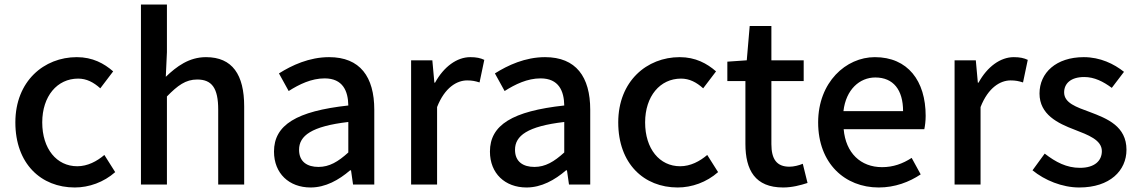

<svg xmlns="http://www.w3.org/2000/svg" viewBox="-20 -817 5042 850"><path d="M311 13C374 13 439 -10 490 -55L442 -131C409 -103 368 -81 322 -81C231 -81 167 -158 167 -275C167 -391 233 -469 326 -469C363 -469 394 -453 424 -426L481 -501C441 -536 390 -564 320 -564C175 -564 48 -458 48 -275C48 -92 162 13 311 13Z M604 0H719V-390C767 -439 802 -465 853 -465C918 -465 946 -427 946 -332V0H1061V-346C1061 -486 1009 -564 892 -564C817 -564 762 -523 714 -477L719 -586V-797H604Z M1355 13C1421 13 1480 -20 1530 -63H1534L1543 0H1637V-331C1637 -477 1574 -564 1437 -564C1349 -564 1272 -528 1215 -492L1258 -414C1305 -444 1359 -470 1417 -470C1498 -470 1521 -414 1522 -350C1293 -325 1193 -264 1193 -146C1193 -49 1260 13 1355 13ZM1390 -78C1341 -78 1304 -100 1304 -154C1304 -216 1359 -258 1522 -277V-142C1477 -101 1438 -78 1390 -78Z M1800 0H1915V-343C1949 -430 2003 -461 2048 -461C2070 -461 2084 -458 2103 -452L2124 -552C2107 -560 2089 -564 2062 -564C2003 -564 1945 -522 1906 -451H1903L1894 -550H1800Z M2311 13C2377 13 2436 -20 2486 -63H2490L2499 0H2593V-331C2593 -477 2530 -564 2393 -564C2305 -564 2228 -528 2171 -492L2214 -414C2261 -444 2315 -470 2373 -470C2454 -470 2477 -414 2478 -350C2249 -325 2149 -264 2149 -146C2149 -49 2216 13 2311 13ZM2346 -78C2297 -78 2260 -100 2260 -154C2260 -216 2315 -258 2478 -277V-142C2433 -101 2394 -78 2346 -78Z M2980 13C3043 13 3108 -10 3159 -55L3111 -131C3078 -103 3037 -81 2991 -81C2900 -81 2836 -158 2836 -275C2836 -391 2902 -469 2995 -469C3032 -469 3063 -453 3093 -426L3150 -501C3110 -536 3059 -564 2989 -564C2844 -564 2717 -458 2717 -275C2717 -92 2831 13 2980 13Z M3447 13C3487 13 3524 3 3555 -7L3534 -92C3518 -85 3494 -79 3475 -79C3418 -79 3395 -113 3395 -179V-458H3538V-550H3395V-702H3299L3286 -550L3200 -544V-458H3280V-180C3280 -64 3323 13 3447 13Z M3870 13C3942 13 4005 -11 4056 -45L4016 -118C3976 -92 3934 -77 3885 -77C3790 -77 3724 -140 3715 -245H4072C4075 -259 4078 -281 4078 -304C4078 -459 3999 -564 3853 -564C3725 -564 3602 -453 3602 -275C3602 -93 3721 13 3870 13ZM3714 -325C3725 -421 3786 -474 3855 -474C3935 -474 3978 -419 3978 -325Z M4206 0H4321V-343C4355 -430 4409 -461 4454 -461C4476 -461 4490 -458 4509 -452L4530 -552C4513 -560 4495 -564 4468 -564C4409 -564 4351 -522 4312 -451H4309L4300 -550H4206Z M4758 13C4894 13 4967 -62 4967 -154C4967 -258 4882 -292 4805 -321C4745 -343 4691 -361 4691 -408C4691 -446 4719 -476 4780 -476C4825 -476 4864 -456 4902 -428L4956 -499C4912 -534 4851 -564 4778 -564C4656 -564 4582 -495 4582 -403C4582 -310 4663 -271 4737 -243C4796 -220 4858 -198 4858 -148C4858 -106 4827 -74 4761 -74C4702 -74 4654 -99 4605 -137L4551 -63C4605 -19 4682 13 4758 13Z"/></svg>

Font: Source Han Sans JP Medium
Style: Regular
Weight: 500
Designer: Ryoko NISHIZUKA 西塚涼子 (kana, bopomofo & ideographs); Paul D. Hunt (Latin, Greek & Cyrillic); Sandoll Communications 산돌커뮤니
Foundry: Adobe
Version: Version 2.002;hotconv 1.0.116;makeotfexe 2.5.65601